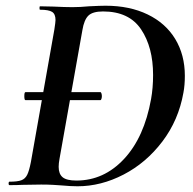

<svg xmlns="http://www.w3.org/2000/svg" viewBox="-20 -647 676 671"><path d="M65 -311Q65 -325 69 -325H331Q333 -325 334.5 -320.5Q336 -316 336 -311Q336 -306 334.5 -301.5Q333 -297 331 -297H69Q65 -297 65 -311ZM195 1Q183 0 165 -1Q147 -2 124 -2L58 -1Q42 0 13 0Q10 0 10 -6Q10 -12 13 -12Q41 -12 54.5 -17Q68 -22 75 -36Q82 -50 88 -81L170 -544Q174 -570 174 -577Q174 -598 162 -605.5Q150 -613 120 -613Q118 -613 118 -619Q118 -625 120 -625L167 -624Q207 -622 233 -622Q261 -622 291 -625Q331 -627 349 -627Q433 -627 496 -596.5Q559 -566 592.5 -510.5Q626 -455 626 -382Q626 -349 621 -323Q604 -227 547.5 -152.5Q491 -78 412 -37Q333 4 251 4Q227 4 195 1ZM508 -301Q515 -340 515 -385Q515 -482 473 -544.5Q431 -607 340 -607Q304 -607 289 -592.5Q274 -578 268 -542L188 -92Q185 -76 185 -64Q185 -39 199 -27.5Q213 -16 247 -16Q343 -16 413.5 -91.5Q484 -167 508 -301Z"/></svg>

Font: Cormorant Garamond
Style: Bold Italic
Weight: 700
Italic angle: -10°
Designer: Christian Thalmann (Catharsis Fonts)
Foundry: Catharsis Fonts
Version: Version 4.000